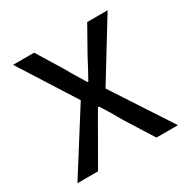

<svg xmlns="http://www.w3.org/2000/svg" viewBox="-130 -658 757 774"><g transform="rotate(-30 249.0 -271.5)"><path d="M15 0H111L184 -127C203 -160 221 -193 240 -224H245C265 -193 285 -160 303 -127L383 0H483L304 -274L469 -543H374L307 -424C291 -393 275 -363 258 -333H254C236 -363 217 -393 200 -424L127 -543H29L194 -283Z"/></g></svg>

Font: Source Han Sans TC
Style: Regular
Weight: 400
Designer: Ryoko NISHIZUKA 西塚涼子 (kana, bopomofo & ideographs); Paul D. Hunt (Latin, Greek & Cyrillic); Sandoll Communications 산돌커뮤니
Foundry: Adobe
Version: Version 2.002;hotconv 1.0.116;makeotfexe 2.5.65601